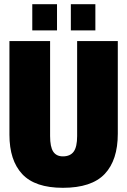

<svg xmlns="http://www.w3.org/2000/svg" viewBox="-20 -886 607 916"><path d="M25 -243V-690H219V-237Q219 -185 234 -162.5Q249 -140 280 -140Q315 -140 331.5 -162.5Q348 -185 348 -237V-690H542V-248Q542 -122 479.5 -56Q417 10 280 10Q147 10 86 -55.5Q25 -121 25 -243ZM134 -866H252V-741H134ZM318 -866H435V-741H318Z"/></svg>

Font: Decalotype Black
Style: Regular
Weight: 900
Designer: Alfredo Marco Pradil
Foundry: Alfredo Marco Pradil
Version: Version 1.0